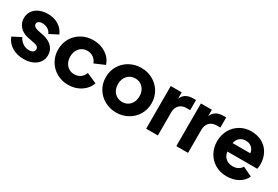

<svg xmlns="http://www.w3.org/2000/svg" viewBox="42 -1337 3076 2128"><g transform="rotate(30 1580.0 -273.0)"><path d="M27 -137 135 -193Q157 -151 192 -127.5Q227 -104 270 -104Q303 -104 321 -117Q339 -130 339 -153Q339 -171 325 -184Q311 -197 283 -202L190 -220Q122 -236 83.5 -280.5Q45 -325 45 -386Q45 -437 71.5 -476Q98 -515 146.5 -536.5Q195 -558 258 -558Q334 -558 392 -522.5Q450 -487 477 -423L368 -367Q355 -399 324 -418.5Q293 -438 255 -438Q224 -438 207 -426Q190 -414 190 -393Q190 -376 204.5 -363.5Q219 -351 251 -343L338 -325Q408 -306 446 -263.5Q484 -221 484 -161Q484 -110 457 -71Q430 -32 381 -10.5Q332 11 267 11Q181 11 116.5 -28.5Q52 -68 27 -137Z M548 -274Q548 -354 586 -419Q624 -484 690.5 -521Q757 -558 838 -558Q930 -558 999.5 -512Q1069 -466 1094 -390L964 -334Q950 -375 916 -399Q882 -423 838 -423Q779 -423 741 -381Q703 -339 703 -273Q703 -207 741 -165Q779 -123 838 -123Q883 -123 916.5 -147Q950 -171 964 -212L1094 -155Q1070 -81 1000 -34.5Q930 12 838 12Q757 12 690.5 -25.5Q624 -63 586 -128.5Q548 -194 548 -274Z M1159 -273Q1159 -354 1198 -419Q1237 -484 1304.5 -521Q1372 -558 1452 -558Q1532 -558 1599 -521Q1666 -484 1705 -419Q1744 -354 1744 -273Q1744 -192 1705 -127Q1666 -62 1599 -25Q1532 12 1452 12Q1372 12 1304.5 -25Q1237 -62 1198 -127Q1159 -192 1159 -273ZM1452 -123Q1513 -123 1551 -165Q1589 -207 1589 -273Q1589 -339 1550.5 -381Q1512 -423 1452 -423Q1391 -423 1352.5 -381Q1314 -339 1314 -273Q1314 -207 1352.5 -165Q1391 -123 1452 -123Z M1832 -546H1972V-464Q1992 -512 2029 -532Q2066 -552 2120 -552H2152V-422H2105Q2049 -422 2015.5 -388Q1982 -354 1982 -294V0H1832Z M2218 -546H2358V-464Q2378 -512 2415 -532Q2452 -552 2506 -552H2538V-422H2491Q2435 -422 2401.5 -388Q2368 -354 2368 -294V0H2218Z M2582 -274Q2582 -354 2618 -419Q2654 -484 2717 -521Q2780 -558 2857 -558Q2941 -558 3002 -523Q3063 -488 3095 -426.5Q3127 -365 3127 -289Q3127 -252 3120 -231H2738Q2745 -179 2779.5 -148.5Q2814 -118 2869 -118Q2908 -118 2937 -134Q2966 -150 2982 -178L3102 -121Q3077 -61 3013.5 -24.5Q2950 12 2867 12Q2783 12 2718 -26Q2653 -64 2617.5 -129.5Q2582 -195 2582 -274ZM2968 -341Q2963 -385 2933 -411.5Q2903 -438 2857 -438Q2812 -438 2781.5 -413Q2751 -388 2741 -341Z"/></g></svg>

Font: Evergrow Sans 
Style: ExtraBold
Weight: 800
Foundry: 10Web
Version: Version 1.000